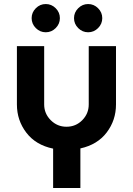

<svg xmlns="http://www.w3.org/2000/svg" viewBox="-20 -742 668 965"><path d="M247 203V5Q160 -13 112.5 -75Q65 -137 65 -217V-510H202V-217Q202 -171 235 -138Q268 -105 314 -105Q361 -105 393.5 -138Q426 -171 426 -217V-510H563V-217Q563 -138 516.5 -76.5Q470 -15 384 4V203ZM423 -579.8Q394.1 -579.8 373.1 -600.8Q352 -621.9 352 -650.8Q352 -679.6 373.1 -700.7Q394.1 -721.7 423 -721.7Q451.9 -721.7 472.9 -700.7Q494 -679.6 494 -650.8Q494 -621.9 472.9 -600.8Q451.9 -579.8 423 -579.8ZM210 -579.8Q181.1 -579.8 160.1 -600.8Q139 -621.9 139 -650.8Q139 -679.6 160.1 -700.7Q181.1 -721.7 210 -721.7Q238.9 -721.7 259.9 -700.7Q281 -679.6 281 -650.8Q281 -621.9 259.9 -600.8Q238.9 -579.8 210 -579.8Z"/></svg>

Font: MuseoModerno SemiBold
Style: Regular
Weight: 600
Designer: Pablo Cosgaya, Héctor Gatti, Marcela Romero, and the Authors of The MuseoModerno Project.
Foundry: Omnibus-Type Team
Version: Version 1.001